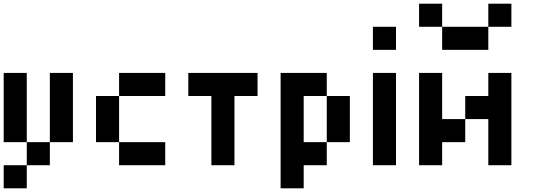

<svg xmlns="http://www.w3.org/2000/svg" viewBox="-20 -895 2915 1040"><path d="M125 -125H0V-500H125ZM375 -125H250V-500H375ZM250 -125V0H125V-125ZM0 125V0H125V125Z M625 -375V-500H875V-375ZM625 -125H500V-375H625ZM625 0V-125H875V0Z M1250 0H1125V-375H1000V-500H1375V-375H1250Z M1750 -125V0H1625V125H1500V-500H1750V-375H1625V-125ZM1875 -125H1750V-375H1875Z M2000 -625V-750H2125V-625ZM2125 0H2000V-500H2125Z M2250 -750V-875H2375V-750ZM2625 -750V-875H2750V-750ZM2375 -625V-750H2625V-625ZM2375 -125V0H2250V-500H2375V-250H2500V-125ZM2750 0H2625V-250H2500V-375H2625V-500H2750Z"/></svg>

Font: Tiny5
Style: Regular
Weight: 400
Designer: Stefan Schmidt
Foundry: Made with Bits'n'Picas by Kreative Software
Version: Version 1.002; ttfautohint (v1.8.4.7-5d5b)